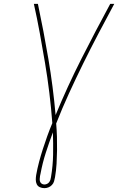

<svg xmlns="http://www.w3.org/2000/svg" viewBox="-20 -755 640 998"><path d="M211 223Q198 223 187 218Q176 213 171 202.5Q166 192 166 179.5Q166 167 168 155Q174 121 183 87Q192 53 203 19Q214 -15 226 -48.5Q238 -82 252 -115Q246 -194 236.5 -272.5Q227 -351 214 -428Q201 -505 187 -582Q173 -659 156 -735H177Q207 -593 231.5 -448.5Q256 -304 269 -157Q330 -305 403 -449Q476 -593 553 -735H574Q533 -659 492.5 -582Q452 -505 413.5 -427Q375 -349 339 -270.5Q303 -192 272 -113Q275 -78 276 -43.5Q277 -9 276.5 26Q276 61 274 96Q272 131 266 166Q264 177 261 187.5Q258 198 250 206.5Q242 215 231.5 219Q221 223 211 223ZM211 204Q217 204 224 201Q231 198 235.5 192Q240 186 242 179.5Q244 173 245 166Q255 107 256 49Q257 -9 255 -67Q235 -14 218 39Q201 92 191 146L188 160Q187 168 186.5 175.5Q186 183 188.5 189.5Q191 196 197 200Q203 204 211 204Z"/></svg>

Font: Iosevka Aile Thin Oblique
Style: Regular
Weight: 100
Italic angle: -9°
Designer: Belleve Invis
Foundry: Belleve Invis
Version: Version 31.1.0; ttfautohint (v1.8.4)